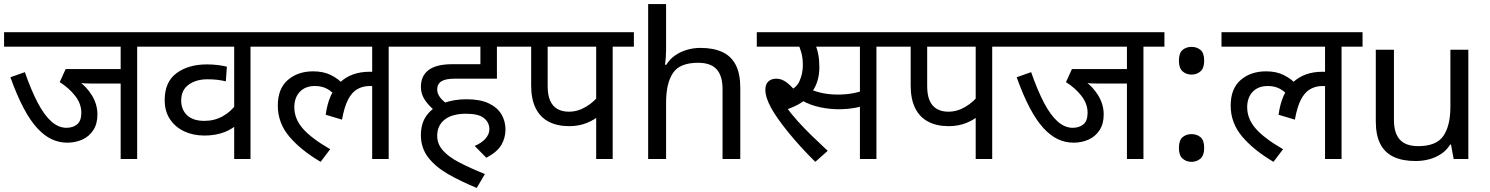

<svg xmlns="http://www.w3.org/2000/svg" viewBox="-20 -780 7309 942"><path d="M653 -551V0H572V-370H435Q409 -370 393.5 -371Q378 -372 369 -375L362 -385Q404 -356 431 -312Q458 -268 458 -218Q458 -172 437.5 -141Q417 -110 383.5 -95Q350 -80 310 -80Q270 -80 233.5 -97Q197 -114 162.5 -151.5Q128 -189 95.5 -250.5Q63 -312 31 -401L102 -426Q133 -337 165 -276Q197 -215 232 -184Q267 -153 306 -153Q338 -153 358.5 -170Q379 -187 379 -227Q379 -271 348.5 -310Q318 -349 273 -377L302 -441H572V-551H0V-622H756V-551Z M1312 -551H1209V0H1129V-198L1156 -182Q1126 -149 1082 -132Q1038 -115 983 -115Q928 -115 884 -135.5Q840 -156 814 -195Q788 -234 788 -289Q788 -378 846 -421Q904 -464 995 -464Q1023 -464 1047.5 -461Q1072 -458 1093 -453L1088 -381Q1067 -386 1045.5 -388.5Q1024 -391 998 -391Q942 -391 905.5 -364.5Q869 -338 869 -287Q869 -242 898 -214.5Q927 -187 983 -187Q1032 -187 1072.5 -209.5Q1113 -232 1139 -269L1129 -220V-551H742V-622H1312Z M1298 -551V-622H1990V-551H1887V0H1806V-379L1850 -347Q1834 -354 1820 -356Q1806 -358 1794 -358Q1760 -358 1733 -342.5Q1706 -327 1687.5 -291Q1669 -255 1658 -193L1578 -217Q1592 -322 1647.5 -375Q1703 -428 1794 -428Q1814 -428 1831 -425Q1848 -422 1860 -418L1863 -396L1806 -415V-551ZM1630 -304Q1613 -328 1587 -343Q1561 -358 1525 -358Q1478 -358 1451 -329.5Q1424 -301 1424 -254Q1424 -197 1466 -149Q1508 -101 1600 -48L1553 14Q1455 -44 1399 -110.5Q1343 -177 1343 -262Q1343 -345 1392 -387.5Q1441 -430 1517 -430Q1567 -430 1604 -411.5Q1641 -393 1668 -363Z M2123 -229Q2088 -256 2066.5 -286.5Q2045 -317 2045 -354Q2045 -408 2083 -436.5Q2121 -465 2199 -465H2337V-551H1976V-622H2521V-551H2418V-394H2210Q2166 -394 2145.5 -381Q2125 -368 2125 -341Q2125 -322 2137.5 -304.5Q2150 -287 2169 -274ZM2309 -64Q2344 -79 2362.5 -100.5Q2381 -122 2381 -146Q2381 -179 2354.5 -200.5Q2328 -222 2267 -222Q2198 -222 2161.5 -193Q2125 -164 2125 -114Q2125 -74 2152.5 -42.5Q2180 -11 2232.5 16.5Q2285 44 2359 74L2319 142Q2241 110 2179 74.5Q2117 39 2081 -7.5Q2045 -54 2045 -117Q2045 -177 2075 -216Q2105 -255 2155.5 -274Q2206 -293 2269 -293Q2337 -293 2379 -272.5Q2421 -252 2440.5 -218.5Q2460 -185 2460 -145Q2460 -103 2439.5 -68.5Q2419 -34 2366 -6Z M2986 -551V0H2905V-244L2924 -217Q2899 -193 2859.5 -177Q2820 -161 2773 -161Q2714 -161 2672 -183Q2630 -205 2608 -249.5Q2586 -294 2586 -360V-551H2507V-622H3090V-551ZM2905 -551H2667V-357Q2667 -314 2679 -286.5Q2691 -259 2714.5 -245.5Q2738 -232 2771 -232Q2815 -232 2855.5 -256.5Q2896 -281 2921 -315L2905 -263Z M3248 -537Q3248 -518 3246.5 -498Q3245 -478 3243 -462H3249Q3266 -490 3292 -508Q3318 -526 3350 -535.5Q3382 -545 3416 -545Q3481 -545 3524.5 -524.5Q3568 -504 3590 -461Q3612 -418 3612 -349V0H3525V-343Q3525 -408 3496 -440Q3467 -472 3405 -472Q3315 -472 3281.5 -421.5Q3248 -371 3248 -277V0H3160V-760H3248Z M3980 14Q3905 -60 3847.5 -131Q3790 -202 3763 -251Q3749 -277 3742 -299Q3735 -321 3735 -340Q3735 -366 3749.5 -380Q3764 -394 3789 -394Q3815 -394 3839.5 -375.5Q3864 -357 3888 -326L3841 -331Q3886 -345 3902.5 -382Q3919 -419 3919 -460Q3919 -495 3911.5 -522Q3904 -549 3895 -564L3936 -551H3693V-622H4110V-551H3944L3978 -566Q3989 -542 3994.5 -513.5Q4000 -485 4000 -450Q4000 -410 3988.5 -376.5Q3977 -343 3954 -317L3950 -310Q3932 -289 3906 -273Q3880 -257 3840 -243L3838 -254Q3863 -220 3894 -185.5Q3925 -151 3962 -115Q3999 -79 4041 -40ZM4093 -244Q4052 -244 4005 -253.5Q3958 -263 3914 -287L3941 -347Q3982 -330 4016.5 -323Q4051 -316 4092 -316Q4133 -316 4170.5 -323.5Q4208 -331 4246 -348V-272Q4211 -257 4172.5 -250.5Q4134 -244 4093 -244ZM4199 0V-551H4089V-622H4383V-551H4280V0Z M4848 -551V0H4767V-244L4786 -217Q4761 -193 4721.5 -177Q4682 -161 4635 -161Q4576 -161 4534 -183Q4492 -205 4470 -249.5Q4448 -294 4448 -360V-551H4369V-622H4952V-551ZM4767 -551H4529V-357Q4529 -314 4541 -286.5Q4553 -259 4576.5 -245.5Q4600 -232 4633 -232Q4677 -232 4717.5 -256.5Q4758 -281 4783 -315L4767 -263Z M5590 -551V0H5509V-370H5372Q5346 -370 5330.5 -371Q5315 -372 5306 -375L5299 -385Q5341 -356 5368 -312Q5395 -268 5395 -218Q5395 -172 5374.5 -141Q5354 -110 5320.5 -95Q5287 -80 5247 -80Q5207 -80 5170.5 -97Q5134 -114 5099.5 -151.5Q5065 -189 5032.5 -250.5Q5000 -312 4968 -401L5039 -426Q5070 -337 5102 -276Q5134 -215 5169 -184Q5204 -153 5243 -153Q5275 -153 5295.5 -170Q5316 -187 5316 -227Q5316 -271 5285.5 -310Q5255 -349 5210 -377L5239 -441H5509V-551H4937V-622H5693V-551Z M5826 -414Q5800 -414 5782 -430Q5764 -446 5764 -482Q5764 -520 5782 -535Q5800 -550 5826 -550Q5852 -550 5870 -535Q5888 -520 5888 -482Q5888 -446 5870 -430Q5852 -414 5826 -414ZM5826 14Q5800 14 5782 -2Q5764 -18 5764 -54Q5764 -92 5782 -107Q5800 -122 5826 -122Q5852 -122 5870 -107Q5888 -92 5888 -54Q5888 -18 5870 -2Q5852 14 5826 14Z M5973 -551V-622H6665V-551H6562V0H6481V-379L6525 -347Q6509 -354 6495 -356Q6481 -358 6469 -358Q6435 -358 6408 -342.5Q6381 -327 6362.5 -291Q6344 -255 6333 -193L6253 -217Q6267 -322 6322.5 -375Q6378 -428 6469 -428Q6489 -428 6506 -425Q6523 -422 6535 -418L6538 -396L6481 -415V-551ZM6305 -304Q6288 -328 6262 -343Q6236 -358 6200 -358Q6153 -358 6126 -329.5Q6099 -301 6099 -254Q6099 -197 6141 -149Q6183 -101 6275 -48L6228 14Q6130 -44 6074 -110.5Q6018 -177 6018 -262Q6018 -345 6067 -387.5Q6116 -430 6192 -430Q6242 -430 6279 -411.5Q6316 -393 6343 -363Z M7184 -536V0H7112L7099 -71H7095Q7078 -43 7051 -25Q7024 -7 6992 1.5Q6960 10 6925 10Q6861 10 6817.5 -10.5Q6774 -31 6752 -74Q6730 -117 6730 -185V-536H6819V-191Q6819 -127 6848 -95Q6877 -63 6938 -63Q7027 -63 7061.5 -113Q7096 -163 7096 -257V-536Z"/></svg>

Font: hexlhindi05
Style: Book
Weight: 400
Designer: Jelle Bosma - Monotype Design Team
Foundry: Monotype Imaging Inc.
Version: Version 2.003